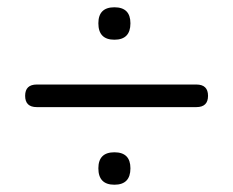

<svg xmlns="http://www.w3.org/2000/svg" viewBox="-20 -550 640 527"><path d="M250 -486Q250 -530 294 -530Q338 -530 338 -486Q338 -441 294 -441Q250 -441 250 -486ZM519 -256H81Q49 -256 49 -287Q49 -318 81 -318H519Q551 -318 551 -287Q551 -256 519 -256ZM250 -88Q250 -132 294 -132Q338 -132 338 -88Q338 -43 294 -43Q250 -43 250 -88Z"/></svg>

Font: Nunito
Style: Regular
Weight: 400
Designer: Vernon Adams
Foundry: Vernon Adams
Version: Version 3.602